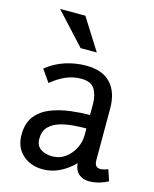

<svg xmlns="http://www.w3.org/2000/svg" viewBox="-112 -809 720 896"><g transform="rotate(15 247.5 -361.0)"><path d="M253 -509Q332 -509 372 -466Q412 -423 412 -345V-96Q412 -75 420 -67.5Q428 -60 439 -60Q448 -60 458 -62.5Q468 -65 477 -69L495 -15Q479 -6 454.5 1.5Q430 9 404 9Q378 9 357 -5.5Q336 -20 331 -59Q302 -28 263 -8.5Q224 11 181 11Q122 11 83 -24Q44 -59 44 -120Q44 -177 71.5 -211Q99 -245 143 -262Q187 -279 236.5 -285Q286 -291 329 -291V-344Q329 -386 312 -415Q295 -444 246 -444Q208 -444 173 -429Q138 -414 103 -385L62 -444Q103 -477 152 -493Q201 -509 253 -509ZM329 -226Q302 -226 268 -223.5Q234 -221 202 -211.5Q170 -202 149.5 -181Q129 -160 129 -123Q129 -90 151.5 -74.5Q174 -59 208 -59Q244 -59 271 -79Q298 -99 313.5 -130Q329 -161 329 -194ZM188 -733 284 -581H206L66 -733Z"/></g></svg>

Font: Rosario Light Light
Style: Regular
Weight: 300
Version: Version 1.101; ttfautohint (v1.8.1.43-b0c9)